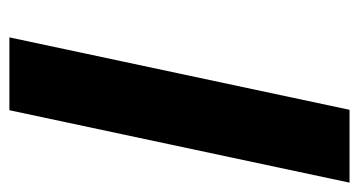

<svg xmlns="http://www.w3.org/2000/svg" viewBox="-198 -567 765 409"><g transform="rotate(90 184.5 -362.5)"><path d="M59.6 0 213.9 -724.6H369.1L214.8 0Z"/></g></svg>

Font: FreeUniversal
Style: BoldItalic
Weight: 700
Italic angle: -11°
Version: Version 1.001 March 22, 2017